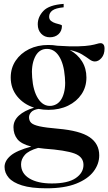

<svg xmlns="http://www.w3.org/2000/svg" viewBox="-20 -760 571 1012"><path d="M235.5 -181Q208 -181 183 -186Q155.5 -181.5 144.2 -168.8Q133 -156 133 -142Q133 -124 144.2 -112.8Q155.5 -101.5 188.5 -94.2Q221.5 -87 286 -81.5Q401.5 -71.5 452.2 -37Q503 -2.5 503 59Q503 104.5 473 144Q443 183.5 381.5 208Q320 232.5 225.5 232.5Q144.5 232.5 96 217.2Q47.5 202 25.8 176.5Q4 151 4 120Q4 88 35.5 60.8Q67 33.5 145 12.5Q91.5 -1 71.2 -27Q51 -53 51 -89.5Q51 -124.5 79.5 -150.8Q108 -177 159.5 -192.5Q104 -210.5 70.2 -252.5Q36.5 -294.5 36.5 -351.5Q36.5 -401.5 62.5 -440.2Q88.5 -479 133.2 -501Q178 -523 234.5 -523Q259 -523 282 -519Q349.5 -514.5 391.2 -515.8Q433 -517 456 -521Q479 -525 490.8 -528.8Q502.5 -532.5 510 -532.5Q519 -532.5 525 -525.8Q531 -519 531 -503.5Q531 -473 515 -454.5Q499 -436 480 -436Q466 -436 450.8 -447.5Q435.5 -459 411.8 -473.5Q388 -488 347.5 -496.5Q388.5 -474.5 412 -437Q435.5 -399.5 435.5 -351.5Q435.5 -302 409.8 -263.5Q384 -225 338.8 -203Q293.5 -181 235.5 -181ZM249.5 -202Q291 -207 309.5 -248.8Q328 -290.5 322 -353Q316.5 -425.5 290 -465.5Q263.5 -505.5 220.5 -502Q182 -498.5 163 -456.2Q144 -414 149.5 -352Q154.5 -281 181.2 -239.8Q208 -198.5 249.5 -202ZM91 106Q91 154 134.8 180.5Q178.5 207 253 207Q337.5 207 378.8 179Q420 151 420 109Q420 66.5 372.5 49Q325 31.5 213 23.5Q196 22 181 19.5Q130.5 34 110.8 56.5Q91 79 91 106ZM306.5 -624Q306.5 -597 288.8 -580.2Q271 -563.5 242.5 -563.5Q215 -563.5 197 -582.5Q179 -601.5 179 -632Q179 -671 208.8 -702.5Q238.5 -734 315.5 -739.5V-721.5Q273.5 -717.5 256.2 -704.8Q239 -692 239 -672Q239 -657.5 249.2 -649.5Q259.5 -641.5 272.8 -637.5Q286 -633.5 296.2 -631Q306.5 -628.5 306.5 -624Z"/></svg>

Font: Newsreader Display Medium
Style: Regular
Weight: 500
Designer: Hugues Gentile
Foundry: Production Type
Version: Version 1.001